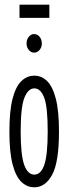

<svg xmlns="http://www.w3.org/2000/svg" viewBox="-20 -789 290 817"><path d="M126 8Q95 8 71 -15Q47 -38 33.5 -90Q20 -142 20 -229Q20 -317 33.5 -369Q47 -421 71 -444Q95 -467 126 -467Q157 -467 180.5 -444Q204 -421 217.5 -369Q231 -317 231 -229Q231 -99 202 -45.5Q173 8 126 8ZM126 -46Q154 -46 168.5 -87.5Q183 -129 183 -230Q183 -334 168 -373.5Q153 -413 126 -413Q100 -413 84 -373.5Q68 -334 68 -230Q68 -129 83 -87.5Q98 -46 126 -46ZM125 -565Q112 -565 102.5 -576.5Q93 -588 93 -604Q93 -621 102.5 -632.5Q112 -644 125 -644Q139 -644 148.5 -632.5Q158 -621 158 -604Q158 -588 148.5 -576.5Q139 -565 125 -565ZM63 -713V-769H190V-713Z"/></svg>

Font: Inconsolata UltraCondensed
Style: Regular
Weight: 400
Width: 1
Monospace: yes
Designer: Raph Levien, Cyreal, Brenton Simpson
Foundry: Raph Levien, Cyreal, Google
Version: Version 3.001; ttfautohint (v1.8.2.53-6de2)